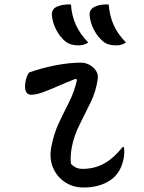

<svg xmlns="http://www.w3.org/2000/svg" viewBox="-20 -821 640 855"><path d="M464 -801Q468 -751 486 -710Q504 -669 541 -632Q524 -619 497 -619Q480 -619 466.5 -622.5Q453 -626 441 -635Q416 -655 399 -687Q382 -719 379 -753Q377 -779 402 -791Q414 -797 430.5 -799.5Q447 -802 464 -801ZM296 -801Q302 -703 373 -632Q363 -625 352.5 -622Q342 -619 329 -619Q294 -619 273 -635Q248 -655 231 -687Q214 -719 211 -753Q210 -765 215 -775Q220 -785 233 -791Q246 -797 262.5 -799.5Q279 -802 296 -801ZM109 -498Q165 -518 227 -530Q289 -542 339 -542Q372 -542 396 -519.5Q420 -497 415 -468Q408 -416 384 -366Q360 -316 335 -267Q310 -218 300 -167Q292 -125 296 -91Q306 -81 318 -75Q330 -69 349 -69Q398 -69 440.5 -91Q483 -113 526 -166H532Q534 -153 533.5 -139Q533 -125 529 -108Q518 -60 487 -31Q466 -11 431.5 1.5Q397 14 351 14Q306 14 270 -9.5Q234 -33 216.5 -73.5Q199 -114 208 -164Q219 -224 241.5 -272Q264 -320 287.5 -366Q311 -412 323 -466L317 -470Q278 -455 240.5 -438.5Q203 -422 172 -410.5Q141 -399 118 -399Q101 -399 94.5 -416Q88 -433 95 -464Q99 -482 109 -498Z"/></svg>

Font: Recursive Mn Csl St
Style: Italic
Weight: 400
Italic angle: -15°
Monospace: yes
Version: Version 1.079;hotconv 1.0.112;makeotfexe 2.5.65598; ttfautoh